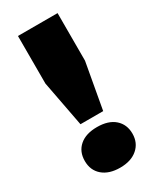

<svg xmlns="http://www.w3.org/2000/svg" viewBox="-192 -801 719 871"><g transform="rotate(-30 167.0 -365.0)"><path d="M108.5 -251.5 63 -491V-740H270.5V-491L227.5 -251.5ZM166.5 9.5Q109 9.5 75.5 -19.2Q42 -48 42 -97Q42 -146 75 -174.5Q108 -203 166.5 -203Q226 -203 258.8 -174Q291.5 -145 291.5 -97Q291.5 -49 258 -19.8Q224.5 9.5 166.5 9.5Z"/></g></svg>

Font: Encode Sans SC SemiExpanded ExtraBold
Style: Regular
Weight: 800
Width: 6
Designer: Multiple Designers
Foundry: Impallari Type
Version: Version 3.002